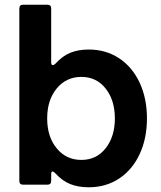

<svg xmlns="http://www.w3.org/2000/svg" viewBox="-20 -783 683 814"><path d="M215 -48Q207 -56 203 -56Q197 -56 197 -45V-16Q197 0 181 0H78Q62 0 62 -16V-747Q62 -763 78 -763H181Q197 -763 197 -747V-519Q197 -507 204 -507Q209 -507 215 -513Q245 -546 278.5 -559.5Q312 -573 356 -573Q429 -573 485 -536Q541 -499 572 -432.5Q603 -366 603 -281Q603 -196 572 -129.5Q541 -63 485 -26Q429 11 356 11Q312 11 278 -2.5Q244 -16 215 -48ZM467 -281Q467 -358 428 -407.5Q389 -457 325 -457Q261 -457 220.5 -408Q180 -359 180 -281Q180 -203 220.5 -154Q261 -105 325 -105Q389 -105 428 -154.5Q467 -204 467 -281Z"/></svg>

Font: Open Sauce Two
Style: Bold
Weight: 700
Designer: Alfredo Marco Pradil
Foundry: Creative Sauce Fz LLC
Version: Version 1.477